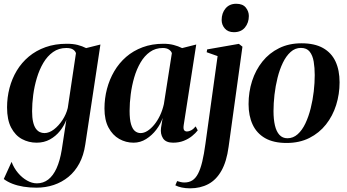

<svg xmlns="http://www.w3.org/2000/svg" viewBox="-20 -747 1844 1020"><path d="M433 21Q424.5 78.5 401.5 121.2Q378.5 164 343.8 192.5Q309 221 265.8 235.5Q222.5 250 174 250Q137.5 250 105 244.8Q72.5 239.5 46 229.2Q19.5 219 0 204L41.5 113Q54 146 75.8 171.8Q97.5 197.5 123.8 212.2Q150 227 176 227Q210 227 236.2 206.8Q262.5 186.5 280.5 146.8Q298.5 107 308 49L332.5 -110.5Q321 -79.5 298.8 -51.5Q276.5 -23.5 245.2 -6.2Q214 11 174.5 11Q132.5 11 96.8 -8.2Q61 -27.5 39.2 -69Q17.5 -110.5 17.5 -176.5Q17.5 -229.5 30.5 -279.2Q43.5 -329 69.2 -371.8Q95 -414.5 133.2 -446.5Q171.5 -478.5 222 -496.5Q272.5 -514.5 334.5 -514.5Q368.5 -514.5 392.8 -508.2Q417 -502 437.5 -491.5L513.5 -510.5ZM383.5 -464.5Q380 -476 368 -484Q356 -492 332.5 -492Q292 -492 261.8 -470.5Q231.5 -449 210.2 -413Q189 -377 175.8 -332.8Q162.5 -288.5 156.5 -242.8Q150.5 -197 150.5 -156.5Q150.5 -122 155.8 -99.5Q161 -77 170.2 -64Q179.5 -51 191.2 -45.5Q203 -40 216 -40Q241 -40 266.2 -59.2Q291.5 -78.5 311.8 -109.2Q332 -140 340 -173.5Z M956 -83Q953 -63 958 -55.8Q963 -48.5 973.5 -48.5Q983.5 -48.5 995.5 -54.8Q1007.5 -61 1019.5 -75.5L1030.5 -54.5Q1019.5 -40 1000.5 -24.5Q981.5 -9 956.2 1Q931 11 899.5 11Q861 11 846 -12.2Q831 -35.5 835.5 -68L844 -120.5Q833.5 -88.5 810.5 -58.2Q787.5 -28 756.5 -8.5Q725.5 11 689.5 11Q648.5 11 613.2 -9Q578 -29 556.5 -69.2Q535 -109.5 535 -170.5Q535 -224 548.2 -274.5Q561.5 -325 587 -368.5Q612.5 -412 650.2 -444.8Q688 -477.5 737.8 -496Q787.5 -514.5 848 -514.5Q878 -514.5 902.2 -508.2Q926.5 -502 947.5 -491.5L1022.5 -510.5ZM893 -464.5Q890 -475 877.8 -483.5Q865.5 -492 845 -492Q806 -492 776.8 -471.2Q747.5 -450.5 726.8 -415.2Q706 -380 693.2 -336.2Q680.5 -292.5 674.5 -246.2Q668.5 -200 668.5 -158Q668.5 -112.5 676.2 -86.8Q684 -61 697.2 -50.5Q710.5 -40 727 -40Q745 -40 763.2 -51.5Q781.5 -63 798.8 -83.8Q816 -104.5 829.5 -132.5Q843 -160.5 850.5 -193.5Z M1194.5 32.5Q1184 111.5 1156.2 160.2Q1128.5 209 1086.2 231.2Q1044 253.5 989.5 253.5Q966 253.5 945.8 249.2Q925.5 245 911.5 237.5L921 215Q930 218 940 220.2Q950 222.5 959.5 222.5Q984 222.5 1001.8 211.2Q1019.5 200 1032.2 175.5Q1045 151 1054.5 111.5Q1064 72 1071.5 16L1136 -449L1078 -469.5L1080.5 -484.5L1249 -514L1268 -499ZM1222.5 -576Q1191.5 -576 1174.5 -595.5Q1157.5 -615 1157.5 -640.5Q1157.5 -677.5 1178.2 -702.2Q1199 -727 1235 -727Q1269.5 -727 1285.8 -706.8Q1302 -686.5 1302 -662Q1302 -626.5 1281.5 -601.2Q1261 -576 1222.5 -576Z M1582 -517Q1651.5 -517 1696.2 -491.8Q1741 -466.5 1762.5 -420.2Q1784 -374 1784 -309.5Q1784 -247 1765.8 -189Q1747.5 -131 1711.8 -85.8Q1676 -40.5 1623.5 -14Q1571 12.5 1502.5 12.5Q1433 12.5 1388.2 -13.2Q1343.5 -39 1322 -85.5Q1300.5 -132 1300.5 -194Q1300.5 -258.5 1319.2 -316.8Q1338 -375 1374.2 -420.2Q1410.5 -465.5 1462.8 -491.2Q1515 -517 1582 -517ZM1578.5 -492.5Q1548 -492.5 1524 -471Q1500 -449.5 1482.8 -413.8Q1465.5 -378 1454.5 -334Q1443.5 -290 1438.2 -243.8Q1433 -197.5 1433 -156.5Q1433 -113.5 1440.5 -81Q1448 -48.5 1464.5 -30.5Q1481 -12.5 1507 -12.5Q1537.5 -12.5 1561.5 -34Q1585.5 -55.5 1602.5 -91.5Q1619.5 -127.5 1630.5 -171.5Q1641.5 -215.5 1646.8 -261.2Q1652 -307 1652 -348Q1652 -387 1646.5 -419.8Q1641 -452.5 1625.2 -472.5Q1609.5 -492.5 1578.5 -492.5Z"/></svg>

Font: Merriweather 144pt SemiBold
Style: Italic
Weight: 600
Italic angle: -7.8°
Version: Version 2.101